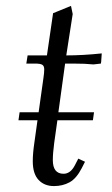

<svg xmlns="http://www.w3.org/2000/svg" viewBox="-20 -628 382 655"><path d="M43 -217.8 46.9 -245.1H111.8L127.9 -359.9Q130.9 -379.4 130.9 -391.1Q130.9 -402.8 124.3 -407Q117.7 -411.1 100.1 -411.1H69.8L74.2 -439H140.1L161.1 -583L222.2 -607.9L228 -580.1L206.1 -439Q262.2 -439 327.1 -445.8L325.2 -418L324.2 -411.1L298.8 -408.2Q272 -411.1 230 -411.1H202.1L179.2 -245.1H300.8L296.9 -217.8H175.8L165 -141.1Q160.2 -104.5 160.2 -82Q160.2 -35.2 196.8 -35.2Q220.7 -35.2 235.8 -64.9L247.1 -86.9L270 -76.2L258.8 -54.2Q240.7 -19 217.3 -6.1Q193.8 6.8 164.1 6.8Q131.3 6.8 111.6 -14.2Q91.8 -35.2 91.8 -78.1Q91.8 -104.5 97.2 -141.1L107.9 -217.8Z"/></svg>

Font: Dihjauti
Style: Italic
Weight: 400
Italic angle: -9°
Designer: T. Christopher White
Version: Version 3.0.0